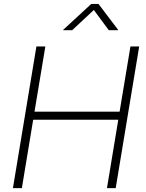

<svg xmlns="http://www.w3.org/2000/svg" viewBox="-20 -966 748 986"><path d="M46.4 0 167 -727.5H212.9L157.2 -392.6H594.2L649.9 -727.5H694.8L574.2 0H529.3L587.4 -351.1H150.4L92.3 0ZM350.6 -811H304.2L304.7 -813L448.7 -945.8H485.8L586.4 -813L585.9 -811H538.6L461.9 -914.6Z"/></svg>

Font: Inter 24pt ExtraLight
Style: Italic
Weight: 250
Italic angle: -9.3988°
Version: Version 4.001;git-66647c0bb